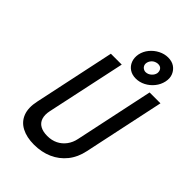

<svg xmlns="http://www.w3.org/2000/svg" viewBox="-271 -1033 1150 1150"><g transform="rotate(45 304.0 -458.0)"><path d="M447 -927Q416 -927 386.5 -912Q357 -897 336 -871.5Q315 -846 308 -814Q302 -782 312 -756Q322 -730 344.5 -715Q367 -700 398 -700Q430 -700 459 -715Q488 -730 509 -756Q530 -782 537 -814Q544 -846 533.5 -871.5Q523 -897 501 -912Q479 -927 447 -927ZM432 -857Q453 -857 462 -842Q469 -830 467 -814Q465 -805 460 -797Q455 -789 448 -783Q441 -777 432 -773Q423 -769 412 -769Q404 -769 396.5 -773Q389 -777 384 -783Q379 -790 377.5 -797.5Q376 -805 378 -814Q380 -823 385.5 -831.5Q391 -840 399 -846Q406 -851 415 -854Q424 -857 432 -857ZM499 -186 608 -700H516L410 -200Q403 -165 383 -138Q363 -111 333.5 -96.5Q304 -82 267 -82Q230 -82 206 -95.5Q182 -109 173.5 -135.5Q165 -162 173 -199L280 -700H188L79 -186Q65 -122 82 -78Q99 -34 142 -11.5Q185 11 247 11Q311 11 363 -12Q415 -35 450.5 -79Q486 -123 499 -186Z"/></g></svg>

Font: Advent Pro SemiBold
Style: Italic
Weight: 600
Italic angle: -12°
Version: Version 3.000